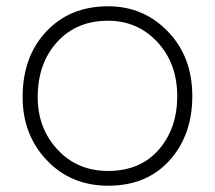

<svg xmlns="http://www.w3.org/2000/svg" viewBox="-20 -571 683 611"><path d="M324 20Q206 20 129 -61Q52 -142 52 -262Q52 -391 127.5 -471Q203 -551 324 -551Q437 -551 514.5 -470.5Q592 -390 592 -265Q592 -141 519.5 -60.5Q447 20 324 20ZM324 -27Q426 -27 485 -94.5Q544 -162 544 -265Q544 -369 481 -437Q418 -505 324 -505Q223 -505 161.5 -437Q100 -369 100 -262Q100 -163 163 -95Q226 -27 324 -27Z"/></svg>

Font: Hoogli
Style: Regular
Weight: 400
Designer: Anand Singh Naorem
Foundry: Brand New Type
Version: Version 1.00 b007